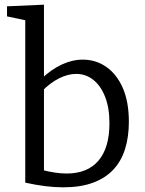

<svg xmlns="http://www.w3.org/2000/svg" viewBox="-20 -792 619 821"><path d="M250 9Q214 9 173.5 4Q133 -1 88 -11V-725L104 -702L10 -722V-765L168 -772V-443L157 -455Q199 -495 244 -516Q289 -537 334 -537Q390 -537 434.5 -506Q479 -475 505 -416Q531 -357 531 -271Q531 -206 514.5 -154Q498 -102 464 -66Q430 -30 377 -10.5Q324 9 250 9ZM265 -50Q354 -50 401 -105Q448 -160 448 -265Q448 -331 429.5 -378Q411 -425 379 -450.5Q347 -476 306 -476Q271 -476 233.5 -457.5Q196 -439 158 -401L168 -430V-44L157 -66Q218 -50 265 -50Z"/></svg>

Font: Pack4
Style: Regular
Weight: 400
Version: Version 2.002